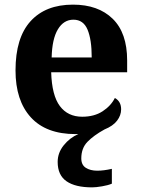

<svg xmlns="http://www.w3.org/2000/svg" viewBox="-20 -569 611 829"><path d="M378 240Q305 240 267 213.5Q229 187 229 130Q229 91 255 58.5Q281 26 318 10H306Q179 10 113 -62.5Q47 -135 47 -265Q47 -406 112 -477.5Q177 -549 295 -549Q404 -549 466.5 -488Q529 -427 529 -308V-257H201Q204 -157 238.5 -111Q273 -65 335 -65Q387 -65 423 -88.5Q459 -112 476 -146Q503 -131 503 -97Q503 -71 485.5 -48Q468 -25 431 -10Q384 16 357.5 43.5Q331 71 331 115Q331 143 350.5 155.5Q370 168 400 168Q414 168 429.5 166Q445 164 463 160V224Q447 231 420.5 235.5Q394 240 378 240ZM376 -321Q376 -398 358 -441Q340 -484 297 -484Q255 -484 230 -442.5Q205 -401 203 -321Z"/></svg>

Font: Noto Serif Bengali
Style: Bold
Weight: 700
Designer: Juan Bruce, Universal Thirst, Indian Type Foundry and the Monotype Design Team.
Foundry: Monotype Imaging Inc.
Version: Version 2.003; ttfautohint (v1.8.4.7-5d5b)